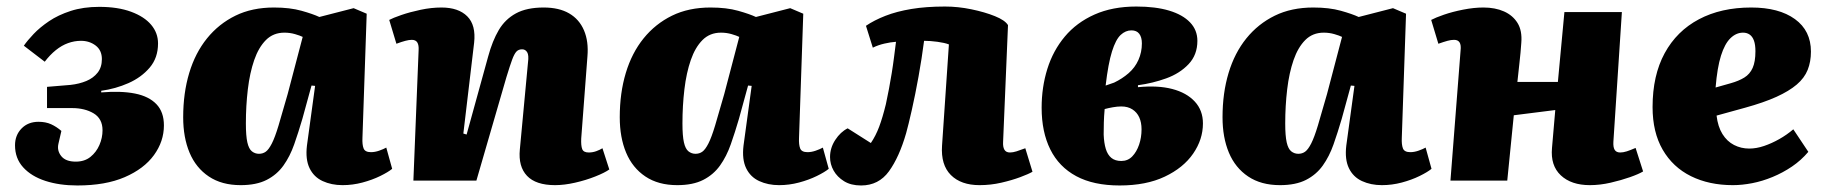

<svg xmlns="http://www.w3.org/2000/svg" viewBox="-20 -553 5598 588"><path d="M217 15Q162 15 119 1Q76 -13 51 -40.5Q26 -68 26 -108Q26 -139 46 -159.5Q66 -180 98 -180Q120 -180 136.5 -172.5Q153 -165 168 -152L159 -113Q154 -92 167.5 -75Q181 -58 212 -58Q239 -58 257 -72.5Q275 -87 284.5 -109Q294 -131 294 -154Q294 -172 287 -185Q280 -198 266.5 -206Q253 -214 236.5 -218Q220 -222 201 -222H124V-287L196 -293Q223 -296 244.5 -305Q266 -314 279 -330.5Q292 -347 292 -372Q292 -399 273 -413.5Q254 -428 228 -428Q208 -428 188.5 -421Q169 -414 151 -399.5Q133 -385 117 -364L53 -413Q64 -429 83 -449Q102 -469 130 -488Q158 -507 196.5 -519.5Q235 -532 284 -532Q341 -532 381.5 -517Q422 -502 443 -477Q464 -452 464 -420Q464 -376 438.5 -346Q413 -316 373.5 -298.5Q334 -281 290 -275V-270Q351 -275 393.5 -266.5Q436 -258 459 -234Q482 -210 482 -169Q482 -120 451.5 -78Q421 -36 362 -10.5Q303 15 217 15Z M1090 -131Q1089 -110 1093.5 -98.5Q1098 -87 1116 -87Q1128 -87 1141 -91.5Q1154 -96 1163 -101L1181 -36Q1169 -26 1144.5 -14Q1120 -2 1090 6Q1060 14 1029 14Q995 14 968 1.5Q941 -11 928 -38Q915 -65 920 -107L945 -290L934 -291L906 -189Q894 -148 881 -111Q868 -74 848 -46Q828 -18 796.5 -2Q765 14 717 14Q659 14 619.5 -12.5Q580 -39 560.5 -85.5Q541 -132 541 -194Q541 -268 559.5 -329.5Q578 -391 614 -435.5Q650 -480 701 -505Q752 -530 819 -530Q868 -530 903.5 -520Q939 -510 958 -501L1063 -528L1103 -511ZM773 -82Q785 -82 794 -88.5Q803 -95 812.5 -113.5Q822 -132 833 -168.5Q844 -205 861 -265L907 -440Q899 -444 883.5 -448.5Q868 -453 851 -453Q817 -453 794.5 -430.5Q772 -408 758.5 -369Q745 -330 739 -279.5Q733 -229 733 -175Q733 -137 737.5 -117Q742 -97 751.5 -89.5Q761 -82 773 -82Z M1846 -34Q1832 -24 1803 -12.5Q1774 -1 1741 6.5Q1708 14 1680 14Q1621 14 1594 -14.5Q1567 -43 1572 -95L1597 -362Q1600 -384 1594.5 -393Q1589 -402 1579 -402Q1568 -402 1561.5 -395Q1555 -388 1548.5 -370.5Q1542 -353 1531 -317L1439 0H1246L1262 -399Q1263 -415 1258 -423Q1253 -431 1241 -431Q1233 -431 1221.5 -428Q1210 -425 1194 -419L1172 -492Q1183 -498 1209 -507Q1235 -516 1268 -523Q1301 -530 1332 -530Q1384 -530 1411 -503Q1438 -476 1432 -422L1399 -144L1409 -141L1475 -380Q1488 -428 1507.5 -461Q1527 -494 1560 -512Q1593 -530 1645 -530Q1692 -530 1723 -512Q1754 -494 1768.5 -460Q1783 -426 1779 -380L1760 -129Q1759 -107 1763 -96.5Q1767 -86 1783 -86Q1795 -86 1806 -90Q1817 -94 1825 -99Z M2427 -131Q2426 -110 2430.5 -98.5Q2435 -87 2453 -87Q2465 -87 2478 -91.5Q2491 -96 2500 -101L2518 -36Q2506 -26 2481.5 -14Q2457 -2 2427 6Q2397 14 2366 14Q2332 14 2305 1.5Q2278 -11 2265 -38Q2252 -65 2257 -107L2282 -290L2271 -291L2243 -189Q2231 -148 2218 -111Q2205 -74 2185 -46Q2165 -18 2133.5 -2Q2102 14 2054 14Q1996 14 1956.5 -12.5Q1917 -39 1897.5 -85.5Q1878 -132 1878 -194Q1878 -268 1896.5 -329.5Q1915 -391 1951 -435.5Q1987 -480 2038 -505Q2089 -530 2156 -530Q2205 -530 2240.5 -520Q2276 -510 2295 -501L2400 -528L2440 -511ZM2110 -82Q2122 -82 2131 -88.5Q2140 -95 2149.5 -113.5Q2159 -132 2170 -168.5Q2181 -205 2198 -265L2244 -440Q2236 -444 2220.5 -448.5Q2205 -453 2188 -453Q2154 -453 2131.5 -430.5Q2109 -408 2095.5 -369Q2082 -330 2076 -279.5Q2070 -229 2070 -175Q2070 -137 2074.5 -117Q2079 -97 2088.5 -89.5Q2098 -82 2110 -82Z M2632 -474Q2657 -491 2691.5 -504.5Q2726 -518 2771 -525.5Q2816 -533 2874 -533Q2914 -533 2955 -524.5Q2996 -516 3027 -503.5Q3058 -491 3067 -476L3052 -119Q3051 -103 3056 -94.5Q3061 -86 3073 -86Q3082 -86 3093 -89.5Q3104 -93 3120 -99L3142 -27Q3130 -20 3104.5 -10.5Q3079 -1 3046.5 6.5Q3014 14 2980 14Q2923 14 2892 -17Q2861 -48 2865 -107L2886 -417Q2873 -422 2851 -425Q2829 -428 2810 -428Q2803 -374 2793 -318.5Q2783 -263 2772.5 -216.5Q2762 -170 2755 -145Q2734 -72 2702.5 -28.5Q2671 15 2617 15Q2586 15 2565 2Q2544 -11 2533 -30.5Q2522 -50 2522 -72Q2522 -100 2538 -124.5Q2554 -149 2576 -160L2647 -115Q2662 -137 2672.5 -165Q2683 -193 2693 -234Q2698 -257 2702.5 -281Q2707 -305 2711 -329.5Q2715 -354 2718 -378Q2721 -402 2724 -425Q2708 -424 2688.5 -419.5Q2669 -415 2653 -407Z M3409 15Q3329 15 3276 -13.5Q3223 -42 3196.5 -95.5Q3170 -149 3170 -223Q3170 -286 3187.5 -342Q3205 -398 3241 -441Q3277 -484 3332 -508.5Q3387 -533 3460 -533Q3519 -533 3560.5 -520.5Q3602 -508 3624.5 -484.5Q3647 -461 3647 -428Q3647 -385 3620 -356.5Q3593 -328 3551.5 -313Q3510 -298 3465 -292V-286Q3526 -292 3570 -280.5Q3614 -269 3639 -242Q3664 -215 3664 -175Q3664 -126 3634 -82.5Q3604 -39 3547 -12Q3490 15 3409 15ZM3414 -60Q3434 -60 3447.5 -74Q3461 -88 3468.5 -110Q3476 -132 3476 -157Q3476 -178 3469 -193.5Q3462 -209 3448 -218Q3434 -227 3414 -227Q3402 -227 3388 -224.5Q3374 -222 3363 -219Q3361 -197 3360.5 -178Q3360 -159 3360 -141Q3361 -115 3366.5 -97Q3372 -79 3383.5 -69.5Q3395 -60 3414 -60ZM3366 -291 3392 -300Q3417 -312 3436.5 -329Q3456 -346 3466.5 -369.5Q3477 -393 3477 -420Q3477 -439 3469 -449.5Q3461 -460 3445 -460Q3427 -460 3412 -446Q3397 -432 3385.5 -395.5Q3374 -359 3366 -291Z M4273 -131Q4272 -110 4276.5 -98.5Q4281 -87 4299 -87Q4311 -87 4324 -91.5Q4337 -96 4346 -101L4364 -36Q4352 -26 4327.5 -14Q4303 -2 4273 6Q4243 14 4212 14Q4178 14 4151 1.5Q4124 -11 4111 -38Q4098 -65 4103 -107L4128 -290L4117 -291L4089 -189Q4077 -148 4064 -111Q4051 -74 4031 -46Q4011 -18 3979.5 -2Q3948 14 3900 14Q3842 14 3802.5 -12.5Q3763 -39 3743.5 -85.5Q3724 -132 3724 -194Q3724 -268 3742.5 -329.5Q3761 -391 3797 -435.5Q3833 -480 3884 -505Q3935 -530 4002 -530Q4051 -530 4086.5 -520Q4122 -510 4141 -501L4246 -528L4286 -511ZM3956 -82Q3968 -82 3977 -88.5Q3986 -95 3995.5 -113.5Q4005 -132 4016 -168.5Q4027 -205 4044 -265L4090 -440Q4082 -444 4066.5 -448.5Q4051 -453 4034 -453Q4000 -453 3977.5 -430.5Q3955 -408 3941.5 -369Q3928 -330 3922 -279.5Q3916 -229 3916 -175Q3916 -137 3920.5 -117Q3925 -97 3934.5 -89.5Q3944 -82 3956 -82Z M4743 -216 4616 -200 4596 0H4422L4453 -398Q4455 -415 4450 -423Q4445 -431 4433 -431Q4424 -431 4413 -428Q4402 -425 4385 -419L4363 -492Q4376 -499 4402 -508Q4428 -517 4461 -523.5Q4494 -530 4523 -530Q4559 -530 4586 -518Q4613 -506 4627.5 -482.5Q4642 -459 4639 -422Q4637 -392 4633.5 -362Q4630 -332 4627 -302H4751L4771 -516H4947L4921 -119Q4920 -102 4925 -94Q4930 -86 4942 -86Q4951 -86 4962 -89.5Q4973 -93 4989 -100L5012 -28Q4999 -20 4972 -10.5Q4945 -1 4912.5 6.5Q4880 14 4849 14Q4792 14 4760 -16Q4728 -46 4733 -100Z M5343 -530Q5428 -530 5477 -494.5Q5526 -459 5526 -395Q5526 -364 5516 -339Q5506 -314 5482.5 -294Q5459 -274 5420.5 -256.5Q5382 -239 5324 -223L5237 -199Q5241 -165 5255 -142.5Q5269 -120 5290.5 -109Q5312 -98 5337 -98Q5359 -98 5382.5 -106Q5406 -114 5429 -127Q5452 -140 5472 -157L5518 -88Q5496 -62 5468 -43Q5440 -24 5408.5 -11Q5377 2 5346 8Q5315 14 5287 14Q5214 14 5158.5 -13.5Q5103 -41 5072 -94.5Q5041 -148 5041 -225Q5041 -322 5078 -390Q5115 -458 5183 -494Q5251 -530 5343 -530ZM5356 -396Q5356 -416 5351.5 -428.5Q5347 -441 5338.5 -447Q5330 -453 5318 -453Q5297 -453 5279.5 -436Q5262 -419 5250.5 -382.5Q5239 -346 5234 -285L5280 -298Q5305 -305 5322 -315.5Q5339 -326 5347.5 -345Q5356 -364 5356 -396Z"/></svg>

Font: Literata 18pt ExtraBold
Style: Italic
Weight: 800
Italic angle: -2°
Designer: Latin by Veronika Burian and Jose Scaglione. Greek by Irene Vlachou. Cyrillic by Vera Evstafieva
Foundry: TypeTogether
Version: Version 3.103;gftools[0.9.29]